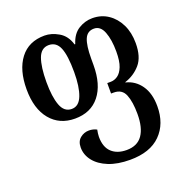

<svg xmlns="http://www.w3.org/2000/svg" viewBox="-141 -675 1010 1054"><g transform="rotate(-20 364.0 -148.0)"><path d="M442 253Q369 253 317 232Q265 211 237 175.5Q209 140 209 97Q209 61 231.5 42.5Q254 24 283 24Q307 24 328 35Q326 45 324.5 55.5Q323 66 323 76Q323 136 355 166Q387 196 442 196Q505 196 535 153Q565 110 565 30Q565 -41 548 -83Q531 -125 483 -125H467V-186H487Q509 -186 528.5 -199.5Q548 -213 560.5 -244.5Q573 -276 573 -332Q573 -401 555.5 -446.5Q538 -492 500 -492Q461 -492 445.5 -455.5Q430 -419 430 -342V-305Q430 -191 379 -127Q328 -63 235 -63Q145 -63 92 -127Q39 -191 39 -305Q39 -418 89 -483.5Q139 -549 232 -549Q272 -549 313.5 -525Q355 -501 371 -447H375Q392 -502 430 -525.5Q468 -549 511 -549Q563 -549 603 -522Q643 -495 666 -448Q689 -401 689 -339Q689 -259 653 -217Q617 -175 562 -157V-155Q616 -142 649 -95Q682 -48 682 27Q682 130 620.5 191.5Q559 253 442 253ZM236 -119Q278 -119 297.5 -169Q317 -219 317 -305Q317 -402 298.5 -447Q280 -492 236 -492Q191 -492 173 -442.5Q155 -393 155 -305Q155 -219 173.5 -169Q192 -119 236 -119Z"/></g></svg>

Font: Noto Serif Georgian ExtraCondensed SemiBold
Style: Regular
Weight: 600
Width: 2
Designer: Monotype Design Team, Akaki Razmadze
Foundry: Google LLC
Version: Version 2.003; ttfautohint (v1.8.4.7-5d5b)